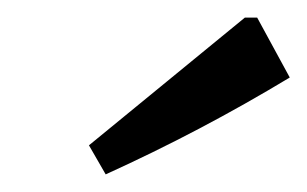

<svg xmlns="http://www.w3.org/2000/svg" viewBox="-20 -753 349 218"><path d="M100 -555 81 -588 258 -733H272L309 -665Q208 -604 100 -555Z"/></svg>

Font: Piazzolla Medium
Style: Italic
Weight: 500
Italic angle: -11.3°
Designer: Juan Pablo del Peral
Foundry: Huerta Tipografica
Version: Version 1.330